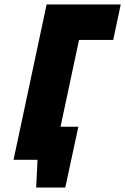

<svg xmlns="http://www.w3.org/2000/svg" viewBox="-20 -720 564 865"><path d="M130 -149 98 0H149L143 125H274L333 -149ZM41 0H221L336 -540H490L524 -700H190Z"/></svg>

Font: Advent Pro Black
Style: Italic
Weight: 900
Italic angle: -12°
Version: Version 3.000